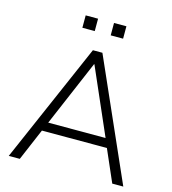

<svg xmlns="http://www.w3.org/2000/svg" viewBox="-127 -990 981 1093"><g transform="rotate(15 364.0 -443.0)"><path d="M26 0 333 -705H389L701 0H636L554 -188H171L91 0ZM360 -630 194 -241H532L362 -630ZM409 -813V-886H482V-813ZM242 -813V-886H315V-813Z"/></g></svg>

Font: Mulish Light
Style: Regular
Weight: 300
Designer: Vernon Adams
Foundry: Vernon Adams
Version: Version 3.603; ttfautohint (v1.8.3)